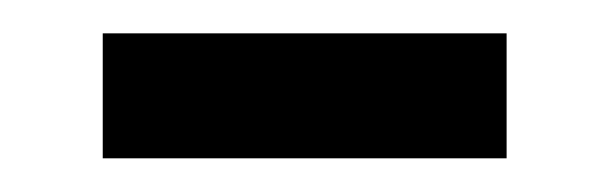

<svg xmlns="http://www.w3.org/2000/svg" viewBox="-20 -325 362 114"><path d="M41 -231V-305.2H280.8V-231Z"/></svg>

Font: f01836669
Style: Regular
Weight: 400
Foundry: Ascender Corporation
Version: Version 1.10